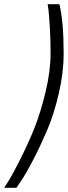

<svg xmlns="http://www.w3.org/2000/svg" viewBox="-20 -774 322 911"><path d="M58 117 81 83C96.3 60.3 115 27.8 137 -14.5C159 -56.8 181 -103.5 203 -154.5C225 -205.5 243.7 -264.2 259 -330.5C274.3 -396.8 282 -460.3 282 -521C282 -620.3 275.3 -698 262 -754H206L210 -728C212 -710 214.2 -681.5 216.5 -642.5C218.8 -603.5 220 -563 220 -521C220 -464.3 212 -403 196 -337C180 -271 162.3 -213.8 143 -165.5C123.7 -117.2 101.5 -68.3 76.5 -19C51.5 30.3 34 63 24 79L0 117Z"/></svg>

Font: RazerF5 Light
Style: Italic
Weight: 300
Foundry: Razer Inc.
Version: Version 2